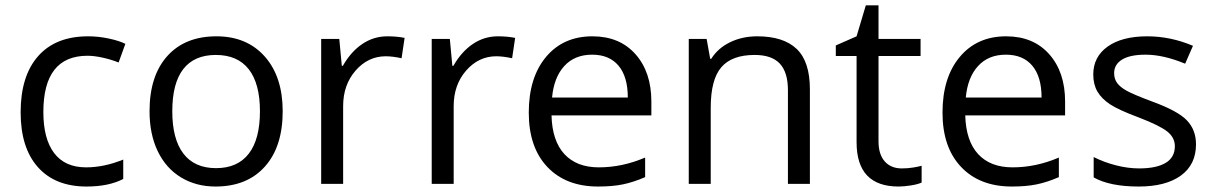

<svg xmlns="http://www.w3.org/2000/svg" viewBox="-20 -679 4482 709"><path d="M299.8 9.8Q183.6 9.8 119.9 -61.8Q56.2 -133.3 56.2 -264.2Q56.2 -398.4 120.8 -471.7Q185.5 -544.9 305.2 -544.9Q343.8 -544.9 382.3 -536.6Q420.9 -528.3 442.9 -517.1L418 -448.2Q391.1 -459 359.4 -466.1Q327.6 -473.1 303.2 -473.1Q140.1 -473.1 140.1 -265.1Q140.1 -166.5 179.9 -113.8Q219.7 -61 297.9 -61Q364.7 -61 435.1 -89.8V-18.1Q381.3 9.8 299.8 9.8Z M1023.9 -268.1Q1023.9 -137.2 958 -63.7Q892.1 9.8 775.9 9.8Q704.1 9.8 648.4 -23.9Q592.8 -57.6 562.5 -120.6Q532.2 -183.6 532.2 -268.1Q532.2 -398.9 597.7 -471.9Q663.1 -544.9 779.3 -544.9Q891.6 -544.9 957.8 -470.2Q1023.9 -395.5 1023.9 -268.1ZM616.2 -268.1Q616.2 -165.5 657.2 -111.8Q698.2 -58.1 777.8 -58.1Q857.4 -58.1 898.7 -111.6Q939.9 -165 939.9 -268.1Q939.9 -370.1 898.7 -423.1Q857.4 -476.1 776.9 -476.1Q697.3 -476.1 656.7 -423.8Q616.2 -371.6 616.2 -268.1Z M1410.2 -544.9Q1445.8 -544.9 1474.1 -539.1L1462.9 -463.9Q1429.7 -471.2 1404.3 -471.2Q1339.4 -471.2 1293.2 -418.5Q1247.1 -365.7 1247.1 -287.1V0H1166V-535.2H1232.9L1242.2 -436H1246.1Q1275.9 -488.3 1317.9 -516.6Q1359.9 -544.9 1410.2 -544.9Z M1818.4 -544.9Q1854 -544.9 1882.3 -539.1L1871.1 -463.9Q1837.9 -471.2 1812.5 -471.2Q1747.6 -471.2 1701.4 -418.5Q1655.3 -365.7 1655.3 -287.1V0H1574.2V-535.2H1641.1L1650.4 -436H1654.3Q1684.1 -488.3 1726.1 -516.6Q1768.1 -544.9 1818.4 -544.9Z M2188.5 9.8Q2069.8 9.8 2001.2 -62.5Q1932.6 -134.8 1932.6 -263.2Q1932.6 -392.6 1996.3 -468.8Q2060.1 -544.9 2167.5 -544.9Q2268.1 -544.9 2326.7 -478.8Q2385.3 -412.6 2385.3 -304.2V-252.9H2016.6Q2019 -158.7 2064.2 -109.9Q2109.4 -61 2191.4 -61Q2277.8 -61 2362.3 -97.2V-24.9Q2319.3 -6.3 2281 1.7Q2242.7 9.8 2188.5 9.8ZM2166.5 -477.1Q2102.1 -477.1 2063.7 -435.1Q2025.4 -393.1 2018.6 -318.8H2298.3Q2298.3 -395.5 2264.2 -436.3Q2230 -477.1 2166.5 -477.1Z M2889.6 0V-346.2Q2889.6 -411.6 2859.9 -443.8Q2830.1 -476.1 2766.6 -476.1Q2682.6 -476.1 2643.6 -430.7Q2604.5 -385.3 2604.5 -280.8V0H2523.4V-535.2H2589.4L2602.5 -461.9H2606.4Q2631.3 -501.5 2676.3 -523.2Q2721.2 -544.9 2776.4 -544.9Q2873 -544.9 2921.9 -498.3Q2970.7 -451.7 2970.7 -349.1V0Z M3310.1 -57.1Q3331.5 -57.1 3351.6 -60.3Q3371.6 -63.5 3383.3 -66.9V-4.9Q3370.1 1.5 3344.5 5.6Q3318.8 9.8 3298.3 9.8Q3143.1 9.8 3143.1 -153.8V-472.2H3066.4V-511.2L3143.1 -544.9L3177.2 -659.2H3224.1V-535.2H3379.4V-472.2H3224.1V-157.2Q3224.1 -108.9 3247.1 -83Q3270 -57.1 3310.1 -57.1Z M3716.3 9.8Q3597.7 9.8 3529.1 -62.5Q3460.4 -134.8 3460.4 -263.2Q3460.4 -392.6 3524.2 -468.8Q3587.9 -544.9 3695.3 -544.9Q3795.9 -544.9 3854.5 -478.8Q3913.1 -412.6 3913.1 -304.2V-252.9H3544.4Q3546.9 -158.7 3592 -109.9Q3637.2 -61 3719.2 -61Q3805.7 -61 3890.1 -97.2V-24.9Q3847.2 -6.3 3808.8 1.7Q3770.5 9.8 3716.3 9.8ZM3694.3 -477.1Q3629.9 -477.1 3591.6 -435.1Q3553.2 -393.1 3546.4 -318.8H3826.2Q3826.2 -395.5 3792 -436.3Q3757.8 -477.1 3694.3 -477.1Z M4396.5 -146Q4396.5 -71.3 4340.8 -30.8Q4285.2 9.8 4184.6 9.8Q4078.1 9.8 4018.6 -23.9V-99.1Q4057.1 -79.6 4101.3 -68.4Q4145.5 -57.1 4186.5 -57.1Q4250 -57.1 4284.2 -77.4Q4318.4 -97.7 4318.4 -139.2Q4318.4 -170.4 4291.3 -192.6Q4264.2 -214.8 4185.5 -245.1Q4110.8 -272.9 4079.3 -293.7Q4047.9 -314.5 4032.5 -340.8Q4017.1 -367.2 4017.1 -403.8Q4017.1 -469.2 4070.3 -507.1Q4123.5 -544.9 4216.3 -544.9Q4302.7 -544.9 4385.3 -509.8L4356.4 -443.8Q4275.9 -477.1 4210.4 -477.1Q4152.8 -477.1 4123.5 -459Q4094.2 -440.9 4094.2 -409.2Q4094.2 -387.7 4105.2 -372.6Q4116.2 -357.4 4140.6 -343.8Q4165 -330.1 4234.4 -304.2Q4329.6 -269.5 4363 -234.4Q4396.5 -199.2 4396.5 -146Z"/></svg>

Font: f01333215
Style: Regular
Weight: 400
Foundry: Ascender Corporation
Version: Version 1.10